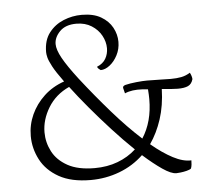

<svg xmlns="http://www.w3.org/2000/svg" viewBox="-52 -857 954 850"><g transform="rotate(-5 425.0 -432.5)"><path d="M698 -65Q675 -65 637 -91Q599 -117 553 -158Q507 -114 446 -91Q385 -68 318 -68Q232 -68 177 -99Q122 -130 96 -180Q70 -230 70 -285Q70 -335 90.5 -380Q111 -425 148.5 -460Q186 -495 238 -513Q205 -558 191 -584.5Q177 -611 173.5 -625.5Q170 -640 170 -649Q170 -702 195.5 -735Q221 -768 260 -784Q299 -800 341 -800Q393 -800 426.5 -780.5Q460 -761 476.5 -730.5Q493 -700 493 -667Q493 -635 479 -608Q465 -581 444.5 -565Q424 -549 404 -549Q401 -551 396 -555Q391 -559 389 -565Q416 -576 428 -597Q440 -618 440 -643Q440 -672 425 -699.5Q410 -727 381.5 -745Q353 -763 314 -763Q266 -763 240.5 -737Q215 -711 215 -681Q215 -656 236 -618Q257 -580 303 -520Q367 -438 433 -362.5Q499 -287 561 -231Q607 -302 607 -402Q607 -420 605 -446Q593 -447 581 -448Q533 -451 502 -437L496 -461Q494 -470 507 -474Q527 -479 556 -482Q585 -485 604 -485Q637 -485 663 -484Q689 -483 709 -483Q736 -483 756.5 -487Q777 -491 796 -503Q804 -488 805 -474Q799 -452 782.5 -444.5Q766 -437 737 -437Q723 -437 705 -438.5Q687 -440 666 -442Q664 -368 644.5 -308.5Q625 -249 593 -203Q643 -161 688 -137.5Q733 -114 769 -116Q769 -107 768 -97.5Q767 -88 764 -80Q758 -75 744 -71.5Q730 -68 716.5 -66.5Q703 -65 698 -65ZM524 -186Q477 -231 428 -284.5Q379 -338 335 -390.5Q291 -443 258 -487Q197 -459 164.5 -405.5Q132 -352 132 -296Q132 -251 153 -210.5Q174 -170 220 -144.5Q266 -119 340 -119Q396 -119 442.5 -136.5Q489 -154 524 -186Z"/></g></svg>

Font: Gowun Batang
Style: Regular
Weight: 400
Designer: Yanghee Ryu
Foundry: Yanghee Ryu
Version: Version 2.000